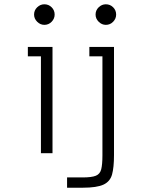

<svg xmlns="http://www.w3.org/2000/svg" viewBox="-20 -715 672 896"><path d="M293 161V113H366Q408 113 427.5 105Q447 97 452.5 74.5Q458 52 458 10V-452H397V-496H512V9Q512 66 503 99Q494 132 463 146.5Q432 161 366 161ZM171 0V-452H110V-496H225V0ZM187 -599Q168 -599 153.5 -613.5Q139 -628 139 -647Q139 -667 153.5 -681Q168 -695 187 -695Q207 -695 221 -681Q235 -667 235 -647Q235 -628 221 -613.5Q207 -599 187 -599ZM474 -599Q455 -599 440.5 -613.5Q426 -628 426 -647Q426 -667 440.5 -681Q455 -695 474 -695Q494 -695 508 -681Q522 -667 522 -647Q522 -628 508 -613.5Q494 -599 474 -599Z"/></svg>

Font: Atkinson Hyperlegible Mono ExtraLight
Style: Regular
Weight: 200
Monospace: yes
Designer: Elliott Scott, Megan Eiswerth, Linus Boman, Theodore Petrosky, Letters from Sweden
Foundry: Applied Design Works, Letters from Sweden
Version: Version 2.001